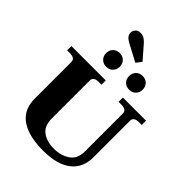

<svg xmlns="http://www.w3.org/2000/svg" viewBox="-315 -1290 1450 1450"><g transform="rotate(45 410.5 -565.0)"><path d="M313 -1021Q283 -1036 269.5 -1051.5Q256 -1067 256 -1087Q256 -1107 270 -1123.5Q284 -1140 313 -1140Q338 -1140 357.5 -1125.5Q377 -1111 388 -1097L476 -996L443 -952ZM235 -848Q235 -879 255 -900Q275 -921 308 -921Q341 -921 361 -900Q381 -879 381 -848Q381 -817 361 -796Q341 -775 308 -775Q275 -775 255 -796Q235 -817 235 -848ZM480 -848Q480 -879 500 -900Q520 -921 553 -921Q586 -921 606 -900Q626 -879 626 -848Q626 -817 606 -796Q586 -775 553 -775Q520 -775 500 -796Q480 -817 480 -848ZM97 -224V-614Q97 -654 43 -654H12V-700H379V-654H348Q294 -654 294 -614V-209Q294 -128 343 -93Q392 -58 466 -58Q541 -58 594 -94Q647 -130 647 -209V-614Q647 -654 593 -654H562V-700H809V-654H778Q724 -654 724 -614V-224Q724 -111 646 -50.5Q568 10 420 10Q264 10 180.5 -48Q97 -106 97 -224Z"/></g></svg>

Font: Taviraj ExtraBold
Style: Regular
Weight: 800
Designer: Katatrad Team
Foundry: CadsonDemak
Version: Version 1.001